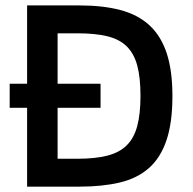

<svg xmlns="http://www.w3.org/2000/svg" viewBox="-20 -696 718 716"><path d="M623 -337.9Q623 -238.3 600.8 -172.9Q578.6 -107.4 535.2 -69.1Q491.7 -30.8 426.8 -15.4Q361.8 0 276.9 0H81.1V-293.9H16.1V-383.8H81.1V-675.8H275.9Q363.3 -675.8 428.5 -658.7Q493.7 -641.6 536.9 -602.1Q580.1 -562.5 601.6 -497.8Q623 -433.1 623 -337.9ZM503.9 -338.9Q503.9 -407.2 491.7 -452.1Q479.5 -497.1 451.9 -523.7Q424.3 -550.3 379.2 -561Q334 -571.8 268.1 -571.8H194.8V-383.8H355V-293.9H194.8V-104H268.1Q334.5 -104 379.9 -115.5Q425.3 -127 452.6 -154.1Q480 -181.2 491.9 -226.3Q503.9 -271.5 503.9 -338.9Z"/></svg>

Font: Clear Sans Medium
Style: Regular
Weight: 500
Foundry: Intel Corporation
Version: Version 1.00